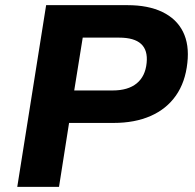

<svg xmlns="http://www.w3.org/2000/svg" viewBox="-20 -725 755 745"><path d="M47 0 159 -705H475Q555 -705 610 -678.5Q665 -652 690 -602Q715 -552 707 -481Q699 -406 662.5 -354Q626 -302 564.5 -275Q503 -248 421 -248H248L209 0ZM268 -374H417Q477 -374 510.5 -401.5Q544 -429 549 -481Q554 -530 527.5 -554.5Q501 -579 442 -579H301Z"/></svg>

Font: Nunito Sans 8pt ExtraBold
Style: Italic
Weight: 800
Italic angle: -9°
Version: Version 3.101;gftools[0.9.27]